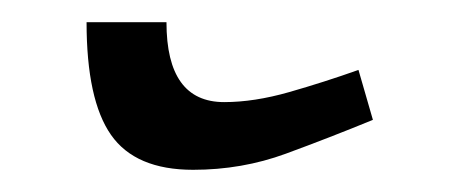

<svg xmlns="http://www.w3.org/2000/svg" viewBox="-20 -357 408 173"><path d="M316 -249Q277 -233 237.5 -218.5Q198 -204 154 -204Q102 -204 80 -235.5Q58 -267 58 -337H130Q130 -265 182 -265Q209 -265 240.5 -274Q272 -283 303 -294Z"/></svg>

Font: Noto Serif Armenian Condensed Regular
Style: Regular
Weight: 400
Width: 3
Designer: Monotype Design Team
Foundry: Monotype Imaging Inc.
Version: Version 1.900